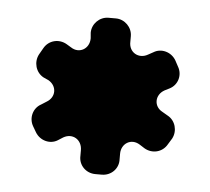

<svg xmlns="http://www.w3.org/2000/svg" viewBox="-36 -757 449 410"><g transform="rotate(5 189.0 -551.5)"><path d="M271 -455 282 -448C299 -438 321 -443 331 -461L339 -474C348 -491 342 -513 325 -522L313 -529C294 -539 294 -564 314 -575L324 -580C342 -589 348 -611 338 -628L331 -641C321 -658 299 -664 283 -654L272 -648C253 -637 231 -649 232 -672V-684C232 -703 216 -719 197 -719H181C162 -719 146 -703 146 -684L147 -672C147 -649 125 -637 107 -649L97 -655C80 -665 58 -660 48 -642L40 -628C31 -611 37 -589 54 -580L65 -575C84 -564 84 -540 65 -529L54 -522C37 -513 31 -491 41 -474L48 -462C58 -445 80 -439 96 -449L107 -456C126 -467 147 -455 147 -432V-420C146 -400 162 -384 182 -384H196C216 -384 232 -400 231 -420V-432C231 -454 252 -467 271 -455Z"/></g></svg>

Font: Trueno
Style: RoundBd
Weight: 700
Designer: Julieta Ulanovsky, Jasper
Foundry: Julieta Ulanovsky, Cannot Into Space Fonts
Version: Version 3.001